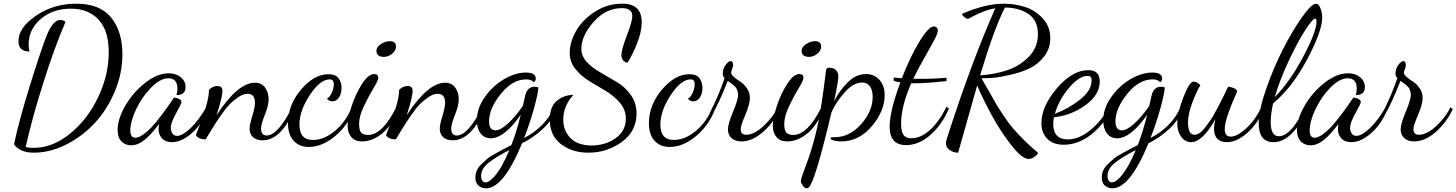

<svg xmlns="http://www.w3.org/2000/svg" viewBox="-20 -740 7889 1040"><path d="M56 42Q82 -83 139.5 -268.5Q197 -454 229 -538Q265 -632 307 -632Q321 -632 335 -622Q275 -483 213.5 -288Q152 -93 119 57Q143 61 162 61Q265 61 360 -16.5Q455 -94 512 -214Q569 -334 569 -457Q569 -574 514 -633.5Q459 -693 364 -693Q266 -693 200.5 -637Q135 -581 135 -498Q135 -476 140 -461Q80 -461 80 -517Q80 -590 175 -655Q270 -720 394 -720Q521 -720 582 -645Q643 -570 643 -446Q643 -341 600.5 -241.5Q558 -142 490.5 -70.5Q423 1 336.5 44Q250 87 163 87Q88 87 56 42Z M617 -36Q617 -95 658.5 -167Q700 -239 766 -291Q832 -343 894 -343Q933 -343 959 -322Q985 -301 985 -268Q985 -225 936 -225Q941 -243 941 -260Q941 -316 892 -316Q848 -316 798.5 -265.5Q749 -215 717.5 -148.5Q686 -82 686 -33Q686 6 713 6Q731 6 755 -11Q779 -28 799 -49Q819 -70 846.5 -105.5Q874 -141 887 -160L923 -212Q963 -205 963 -187Q963 -179 934 -127Q905 -75 905 -48Q905 -31 913.5 -17.5Q922 -4 939 -4Q968 -4 1012 -45.5Q1056 -87 1099 -162L1109 -152Q1078 -72 1021.5 -21Q965 30 911 30Q876 30 857.5 9.5Q839 -11 839 -40Q839 -52 842 -69Q797 -9 761.5 19Q726 47 691 47Q658 47 637.5 25.5Q617 4 617 -36Z M1041 -7Q1041 -10 1058.5 -54Q1076 -98 1094 -156.5Q1112 -215 1112 -253Q1131 -274 1158 -274Q1185 -274 1185 -248Q1185 -214 1153 -116Q1268 -292 1361 -292Q1397 -292 1416 -265.5Q1435 -239 1435 -202Q1435 -169 1414.5 -118Q1394 -67 1394 -44Q1394 -6 1424 -6Q1486 -6 1564 -162L1575 -149Q1503 20 1402 20Q1368 20 1350 2.5Q1332 -15 1332 -44Q1332 -64 1346.5 -111.5Q1361 -159 1361 -183Q1361 -232 1321 -232Q1297 -232 1269.5 -213Q1242 -194 1221 -172Q1200 -150 1171.5 -108Q1143 -66 1131 -46L1094 15Q1057 15 1041 -7Z M1540 -72Q1540 -171 1610.5 -254.5Q1681 -338 1759 -338Q1797 -338 1813.5 -316.5Q1830 -295 1830 -264Q1830 -234 1816.5 -212.5Q1803 -191 1780 -191Q1763 -191 1751 -206Q1766 -213 1777 -237.5Q1788 -262 1788 -285Q1788 -310 1766 -310Q1714 -310 1658 -225Q1602 -140 1602 -65Q1602 18 1675 18Q1736 18 1795.5 -32Q1855 -82 1887 -163L1900 -153Q1866 -62 1795.5 -3Q1725 56 1652 56Q1602 56 1571 23Q1540 -10 1540 -72Z M1863 -58Q1863 -97 1884 -163Q1905 -229 1940 -284Q1975 -339 2007 -339Q2029 -339 2029 -317Q2029 -305 2003 -262Q1977 -219 1951 -164.5Q1925 -110 1925 -69Q1925 -34 1936.5 -21.5Q1948 -9 1974 -9Q2052 -9 2128 -162L2137 -152Q2109 -68 2054.5 -21Q2000 26 1940 26Q1903 26 1883 2.5Q1863 -21 1863 -58ZM2019 -465Q2019 -485 2043 -501Q2067 -517 2092 -517Q2125 -517 2125 -487Q2125 -467 2104.5 -449.5Q2084 -432 2060 -432Q2019 -432 2019 -465Z M2071 -7Q2071 -10 2088.5 -54Q2106 -98 2124 -156.5Q2142 -215 2142 -253Q2161 -274 2188 -274Q2215 -274 2215 -248Q2215 -214 2183 -116Q2298 -292 2391 -292Q2427 -292 2446 -265.5Q2465 -239 2465 -202Q2465 -169 2444.5 -118Q2424 -67 2424 -44Q2424 -6 2454 -6Q2516 -6 2594 -162L2605 -149Q2533 20 2432 20Q2398 20 2380 2.5Q2362 -15 2362 -44Q2362 -64 2376.5 -111.5Q2391 -159 2391 -183Q2391 -232 2351 -232Q2327 -232 2299.5 -213Q2272 -194 2251 -172Q2230 -150 2201.5 -108Q2173 -66 2161 -46L2124 15Q2087 15 2071 -7Z M2555 222Q2555 202 2562.5 184Q2570 166 2588 149Q2606 132 2619.5 120Q2633 108 2663 92L2705 69Q2717 62 2750 46Q2778 -26 2801 -119Q2712 9 2638 9Q2603 9 2583 -17.5Q2563 -44 2563 -88Q2563 -154 2607 -215.5Q2651 -277 2712 -312Q2773 -347 2828 -347Q2882 -347 2882 -315Q2882 -299 2870 -295Q2859 -310 2830 -310Q2756 -310 2692.5 -231Q2629 -152 2629 -83Q2629 -34 2664 -34Q2691 -34 2731.5 -71Q2772 -108 2812 -166L2824 -219Q2835 -270 2875 -270Q2884 -270 2896 -267Q2896 -240 2874 -158.5Q2852 -77 2819 7Q2871 -18 2915.5 -62.5Q2960 -107 2982 -162L2995 -152Q2974 -91 2919.5 -41Q2865 9 2808 36Q2707 280 2613 280Q2589 280 2572 265.5Q2555 251 2555 222ZM2586 213Q2586 229 2592.5 238.5Q2599 248 2610 248Q2633 248 2667.5 204.5Q2702 161 2739 73Q2666 110 2626 142Q2586 174 2586 213Z M2958 -92Q2958 -163 2997 -194.5Q3036 -226 3086 -226Q3031 -166 3031 -92Q3031 -32 3070.5 8Q3110 48 3184 48Q3258 48 3314 9Q3370 -30 3370 -98Q3370 -145 3338.5 -182.5Q3307 -220 3262 -247L3173 -300Q3129 -327 3097.5 -365.5Q3066 -404 3066 -453Q3066 -511 3100 -571.5Q3134 -632 3201.5 -676Q3269 -720 3351 -720Q3456 -720 3456 -620Q3456 -570 3432 -508Q3408 -446 3379 -400Q3346 -407 3346 -443Q3346 -471 3375.5 -547.5Q3405 -624 3405 -653Q3405 -696 3349 -696Q3261 -696 3195 -621Q3129 -546 3129 -476Q3129 -435 3160 -402.5Q3191 -370 3235 -346L3322 -295Q3366 -269 3397 -225.5Q3428 -182 3428 -126Q3428 -29 3348 29Q3268 87 3167 87Q3079 87 3018.5 40.5Q2958 -6 2958 -92Z M3495 -72Q3495 -171 3565.5 -254.5Q3636 -338 3714 -338Q3752 -338 3768.5 -316.5Q3785 -295 3785 -264Q3785 -234 3771.5 -212.5Q3758 -191 3735 -191Q3718 -191 3706 -206Q3721 -213 3732 -237.5Q3743 -262 3743 -285Q3743 -310 3721 -310Q3669 -310 3613 -225Q3557 -140 3557 -65Q3557 18 3630 18Q3691 18 3750.5 -32Q3810 -82 3842 -163L3855 -153Q3821 -62 3750.5 -3Q3680 56 3607 56Q3557 56 3526 23Q3495 -10 3495 -72Z M3824 -127Q3872 -220 3905 -317Q3895 -327 3895 -341Q3895 -368 3910.5 -388.5Q3926 -409 3937 -409Q3951 -409 3951 -385Q3951 -381 3945.5 -365.5Q3940 -350 3940 -348Q3940 -336 3956 -322.5Q3972 -309 3991 -297Q4010 -285 4026 -261.5Q4042 -238 4042 -209Q4042 -176 4017 -117.5Q3992 -59 3992 -40Q3992 -10 4022 -10Q4066 -10 4118.5 -60Q4171 -110 4192 -159L4205 -149Q4174 -80 4115 -27Q4056 26 3996 26Q3962 26 3942.5 8Q3923 -10 3923 -39Q3923 -69 3950.5 -134.5Q3978 -200 3978 -226Q3978 -236 3975 -245.5Q3972 -255 3969.5 -260.5Q3967 -266 3959 -273L3948 -283Q3945 -286 3934.5 -293Q3924 -300 3922 -302Q3875 -182 3833 -110Z M4166 -58Q4166 -97 4187 -163Q4208 -229 4243 -284Q4278 -339 4310 -339Q4332 -339 4332 -317Q4332 -305 4306 -262Q4280 -219 4254 -164.5Q4228 -110 4228 -69Q4228 -34 4239.5 -21.5Q4251 -9 4277 -9Q4355 -9 4431 -162L4440 -152Q4412 -68 4357.5 -21Q4303 26 4243 26Q4206 26 4186 2.5Q4166 -21 4166 -58ZM4322 -465Q4322 -485 4346 -501Q4370 -517 4395 -517Q4428 -517 4428 -487Q4428 -467 4407.5 -449.5Q4387 -432 4363 -432Q4322 -432 4322 -465Z M4359 119Q4392 23 4412 -75.5Q4432 -174 4454 -356Q4455 -366 4458.5 -369.5Q4462 -373 4473 -373Q4497 -373 4509 -359.5Q4521 -346 4521 -327Q4521 -299 4498 -192Q4529 -252 4573.5 -295.5Q4618 -339 4671 -339Q4715 -339 4743.5 -307.5Q4772 -276 4772 -225Q4772 -139 4702.5 -56.5Q4633 26 4536 26Q4511 26 4494.5 20.5Q4478 15 4478 8Q4478 3 4503 3Q4581 3 4644 -67Q4707 -137 4707 -216Q4707 -250 4692.5 -271.5Q4678 -293 4650 -293Q4603 -293 4555.5 -240Q4508 -187 4484 -132Q4396 241 4361 275Q4356 280 4349 280Q4338 280 4327 263Q4317 248 4318 243Q4318 235 4322.5 220Q4327 205 4339.5 172.5Q4352 140 4359 119Z M4799 -53Q4799 -139 4857 -294Q4833 -298 4821 -302V-320Q4857 -316 4865 -316Q4909 -430 4959.5 -513.5Q5010 -597 5039 -597Q5047 -597 5053.5 -591Q5060 -585 5060 -575Q5060 -560 5040.5 -523Q5021 -486 4985.5 -424Q4950 -362 4927 -313H4964Q5047 -313 5107 -319V-301Q5001 -289 4936 -289Q4933 -289 4931 -289H4916Q4861 -164 4861 -72Q4861 -27 4874 -9Q4887 9 4917 9Q4968 9 5018 -36.5Q5068 -82 5107 -162L5120 -152Q5083 -65 5020 -9.5Q4957 46 4888 46Q4799 46 4799 -53Z M5104 37Q5104 22 5118 -18Q5244 -407 5371 -695Q5334 -689 5299.5 -674.5Q5265 -660 5245.5 -649Q5226 -638 5222 -638Q5215 -638 5203 -648Q5191 -658 5191 -665Q5318 -720 5416 -720Q5478 -720 5533 -702Q5588 -684 5628.5 -640Q5669 -596 5669 -533Q5669 -477 5636 -434.5Q5603 -392 5558.5 -370.5Q5514 -349 5456.5 -335.5Q5399 -322 5362 -319Q5325 -316 5296 -316L5335 -249L5375 -178Q5388 -156 5415.5 -114.5Q5443 -73 5466.5 -45.5Q5490 -18 5526 18Q5562 54 5603 88Q5597 101 5581.5 111Q5566 121 5552 121Q5517 121 5460 49Q5403 -23 5354.5 -111Q5306 -199 5273 -277L5170 87Q5144 87 5124 72.5Q5104 58 5104 37ZM5289 -332Q5368 -337 5435.5 -359.5Q5503 -382 5552.5 -432.5Q5602 -483 5602 -554Q5602 -630 5550.5 -664.5Q5499 -699 5423 -699Q5363 -580 5289 -332Z M5621 -72Q5621 -164 5705 -262Q5789 -360 5875 -360Q5937 -360 5937 -299Q5937 -226 5859 -170Q5781 -114 5689 -105Q5685 -88 5685 -69Q5685 15 5764 15Q5825 15 5887 -36Q5949 -87 5988 -162L6000 -153Q5960 -64 5889 -10Q5818 44 5743 44Q5684 44 5652.5 11.5Q5621 -21 5621 -72ZM5694 -124Q5764 -149 5828.5 -199Q5893 -249 5893 -306Q5893 -329 5872 -329Q5825 -329 5770 -263.5Q5715 -198 5694 -124Z M5948 222Q5948 202 5955.5 184Q5963 166 5981 149Q5999 132 6012.5 120Q6026 108 6056 92L6098 69Q6110 62 6143 46Q6171 -26 6194 -119Q6105 9 6031 9Q5996 9 5976 -17.5Q5956 -44 5956 -88Q5956 -154 6000 -215.5Q6044 -277 6105 -312Q6166 -347 6221 -347Q6275 -347 6275 -315Q6275 -299 6263 -295Q6252 -310 6223 -310Q6149 -310 6085.5 -231Q6022 -152 6022 -83Q6022 -34 6057 -34Q6084 -34 6124.5 -71Q6165 -108 6205 -166L6217 -219Q6228 -270 6268 -270Q6277 -270 6289 -267Q6289 -240 6267 -158.5Q6245 -77 6212 7Q6264 -18 6308.5 -62.5Q6353 -107 6375 -162L6388 -152Q6367 -91 6312.5 -41Q6258 9 6201 36Q6100 280 6006 280Q5982 280 5965 265.5Q5948 251 5948 222ZM5979 213Q5979 229 5985.5 238.5Q5992 248 6003 248Q6026 248 6060.5 204.5Q6095 161 6132 73Q6059 110 6019 142Q5979 174 5979 213Z M6357 -71Q6357 -128 6390 -213Q6423 -298 6445 -298Q6464 -298 6482 -278Q6461 -245 6438 -183.5Q6415 -122 6415 -77Q6415 -10 6451 -10Q6464 -10 6478.5 -20Q6493 -30 6508 -49.5Q6523 -69 6536.5 -88.5Q6550 -108 6565 -137L6591 -186L6615 -234Q6628 -263 6633 -271Q6681 -262 6681 -245Q6681 -242 6664 -204.5Q6647 -167 6630.5 -118Q6614 -69 6614 -40Q6614 0 6647 0Q6681 0 6730 -44.5Q6779 -89 6814 -162L6827 -153Q6795 -73 6737.5 -21.5Q6680 30 6626 30Q6556 30 6556 -44Q6556 -64 6563 -94Q6493 30 6432 30Q6399 30 6378 0.5Q6357 -29 6357 -71Z M6798 -73Q6798 -141 6837 -254.5Q6876 -368 6927.5 -469.5Q6979 -571 7031.5 -645.5Q7084 -720 7109 -720Q7123 -720 7132.5 -695Q7142 -670 7142 -646Q7142 -571 7060 -417.5Q6978 -264 6876 -180Q6863 -122 6863 -79Q6863 -2 6907 -2Q6944 -2 6982.5 -49Q7021 -96 7051 -162L7066 -154Q6980 30 6879 30Q6879 30 6878 30Q6798 30 6798 -73ZM6885 -214Q6967 -297 7039 -432.5Q7111 -568 7111 -623Q7111 -639 7104 -639Q7090 -639 7048.5 -574.5Q7007 -510 6959 -407Q6911 -304 6885 -214Z M7005 -36Q7005 -95 7046.5 -167Q7088 -239 7154 -291Q7220 -343 7282 -343Q7321 -343 7347 -322Q7373 -301 7373 -268Q7373 -225 7324 -225Q7329 -243 7329 -260Q7329 -316 7280 -316Q7236 -316 7186.5 -265.5Q7137 -215 7105.5 -148.5Q7074 -82 7074 -33Q7074 6 7101 6Q7119 6 7143 -11Q7167 -28 7187 -49Q7207 -70 7234.5 -105.5Q7262 -141 7275 -160L7311 -212Q7351 -205 7351 -187Q7351 -179 7322 -127Q7293 -75 7293 -48Q7293 -31 7301.5 -17.5Q7310 -4 7327 -4Q7356 -4 7400 -45.5Q7444 -87 7487 -162L7497 -152Q7466 -72 7409.5 -21Q7353 30 7299 30Q7264 30 7245.5 9.5Q7227 -11 7227 -40Q7227 -52 7230 -69Q7185 -9 7149.5 19Q7114 47 7079 47Q7046 47 7025.5 25.5Q7005 4 7005 -36Z M7468 -127Q7516 -220 7549 -317Q7539 -327 7539 -341Q7539 -368 7554.5 -388.5Q7570 -409 7581 -409Q7595 -409 7595 -385Q7595 -381 7589.5 -365.5Q7584 -350 7584 -348Q7584 -336 7600 -322.5Q7616 -309 7635 -297Q7654 -285 7670 -261.5Q7686 -238 7686 -209Q7686 -176 7661 -117.5Q7636 -59 7636 -40Q7636 -10 7666 -10Q7710 -10 7762.5 -60Q7815 -110 7836 -159L7849 -149Q7818 -80 7759 -27Q7700 26 7640 26Q7606 26 7586.5 8Q7567 -10 7567 -39Q7567 -69 7594.5 -134.5Q7622 -200 7622 -226Q7622 -236 7619 -245.5Q7616 -255 7613.5 -260.5Q7611 -266 7603 -273L7592 -283Q7589 -286 7578.5 -293Q7568 -300 7566 -302Q7519 -182 7477 -110Z"/></svg>

Font: DancingScriptRegular
Style: Regular
Weight: 400
Designer: Pablo Impallari
Foundry: Pablo Impallari. www.impallari.com
Version: Version 1.002